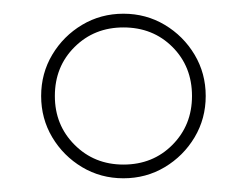

<svg xmlns="http://www.w3.org/2000/svg" viewBox="-20 -820 360 280"><path d="M40 -680Q40 -713 56.2 -740.2Q72.5 -767.5 99.8 -783.8Q127 -800 160 -800Q193 -800 220.2 -783.8Q247.5 -767.5 263.8 -740.2Q280 -713 280 -680Q280 -647 263.8 -619.8Q247.5 -592.5 220.2 -576.2Q193 -560 160 -560Q127 -560 99.8 -576.2Q72.5 -592.5 56.2 -619.8Q40 -647 40 -680ZM60 -680Q60 -637.5 88.8 -608.8Q117.5 -580 160 -580Q203 -580 231.5 -608.8Q260 -637.5 260 -680Q260 -723 231.5 -751.5Q203 -780 160 -780Q117.5 -780 88.8 -751.5Q60 -723 60 -680Z"/></svg>

Font: Bodoni* 96pt Fatface
Style: Regular
Weight: 900
Version: Version 2.3